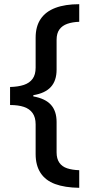

<svg xmlns="http://www.w3.org/2000/svg" viewBox="-20 -736 430 916"><path d="M358 160Q289 159 243 142Q197 125 173.5 89Q150 53 150 -1V-143Q150 -176 135.5 -196.5Q121 -217 94 -226Q67 -235 28 -235V-321Q67 -322 94 -331Q121 -340 135.5 -360Q150 -380 150 -413V-556Q150 -610 174 -645.5Q198 -681 244.5 -698.5Q291 -716 358 -716V-632Q326 -631 301.5 -622.5Q277 -614 263.5 -595.5Q250 -577 250 -546V-404Q250 -351 222.5 -321Q195 -291 139 -282V-276Q196 -266 223 -236Q250 -206 250 -154V-9Q250 21 263 40Q276 59 300.5 67Q325 75 358 76Z"/></svg>

Font: Noto Sans Khmer Medium
Style: Regular
Weight: 500
Version: Version 2.003